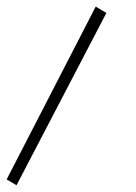

<svg xmlns="http://www.w3.org/2000/svg" viewBox="-87 -272 411 580"><path d="M-66.9 270 202.1 -252 234.4 -232.9 -37.1 287.6Z"/></svg>

Font: Pinar-FD Light
Style: Regular
Weight: 300
Designer: Amin Abedi
Version: Version 2.000